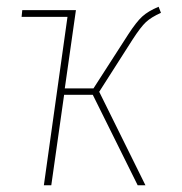

<svg xmlns="http://www.w3.org/2000/svg" viewBox="-20 -549 539 569"><path d="M274 -277 411 0H388L255 -268H170L132 0H110L180 -499H44L46 -519H205L172 -287H257L360 -447Q384 -484 401.5 -500Q419 -516 450 -529L457 -511Q428 -498 412.5 -483.5Q397 -469 373 -432Z"/></svg>

Font: Fira Sans Condensed Thin
Style: Italic
Weight: 250
Width: 3
Italic angle: -8°
Designer: Carrois Corporate & Edenspiekermann AG
Foundry: Carrois Corporate GbR & Edenspiekermann AG
Version: Version 4.203